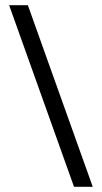

<svg xmlns="http://www.w3.org/2000/svg" viewBox="-20 -705 390 735"><path d="M335 10H263.3L15 -685H86.7Z"/></svg>

Font: Funnel Display Light Light
Style: Regular
Weight: 300
Version: Version 1.000